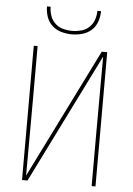

<svg xmlns="http://www.w3.org/2000/svg" viewBox="-62 -1001 724 1047"><g transform="rotate(5 300.0 -477.5)"><path d="M99 0V-735H120V-441Q120 -337 119.5 -233.5Q119 -130 119 -26L471 -735H501V0H480V-294Q480 -398 480.5 -501.5Q481 -605 481 -709L129 0ZM300 -815Q271 -815 242.5 -823Q214 -831 192.5 -850.5Q171 -870 161.5 -898Q152 -926 152 -955H172Q172 -930 180.5 -905.5Q189 -881 207.5 -864Q226 -847 250.5 -840.5Q275 -834 300 -834Q325 -834 349.5 -840.5Q374 -847 392.5 -864Q411 -881 419.5 -905.5Q428 -930 428 -955H448Q448 -926 438.5 -898Q429 -870 407.5 -850.5Q386 -831 357.5 -823Q329 -815 300 -815Z"/></g></svg>

Font: Iosevka Thin Extended
Style: Regular
Weight: 100
Width: 7
Monospace: yes
Designer: Belleve Invis
Foundry: Belleve Invis
Version: Version 32.5.0; ttfautohint (v1.8.4)